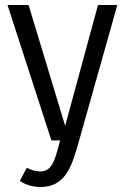

<svg xmlns="http://www.w3.org/2000/svg" viewBox="-20 -560 498 766"><path d="M295 3Q283 47 270.5 81Q258 115 241 138Q224 161 200 173.5Q176 186 141 186Q118 186 95.5 179Q73 172 59 162L87 109Q115 124 139 124Q155 124 166.5 118Q178 112 187 97.5Q196 83 203.5 59Q211 35 220 0H185L10 -540H94L240 -58L371 -540H448Z"/></svg>

Font: Carrois Gothic
Style: Regular
Weight: 400
Designer: Ralph du Carrois
Foundry: Ralph du Carrois
Version: Version 1.001